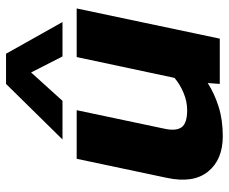

<svg xmlns="http://www.w3.org/2000/svg" viewBox="-81 -667 758 636"><g transform="rotate(-90 298.0 -349.0)"><path d="M154 -521 338 -708H438L543 -521H429L376 -625L282 -521ZM165 10Q87 10 47.5 -39Q8 -88 27 -176L90 -474H251L190 -185Q181 -145 194.5 -126.5Q208 -108 251 -108Q280 -108 308.5 -120Q337 -132 358 -150L427 -474H588L488 0H338L341 -40Q307 -18 263 -4Q219 10 165 10Z"/></g></svg>

Font: Kanit SemiBold
Style: Italic
Weight: 600
Italic angle: -12°
Designer: Katatrad Team
Foundry: CadsonDemak
Version: Version 2.000; ttfautohint (v1.8.3)